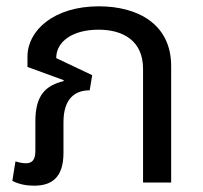

<svg xmlns="http://www.w3.org/2000/svg" viewBox="-20 -578 643 608"><path d="M88 10C140 10 181 -12 181 -94V-191C181 -262 214 -292 264 -292L272 -340L158 -394C158 -446 209 -484 292 -484C370 -484 433 -449 433 -360V0H522V-369C522 -502 416 -558 293 -558C150 -558 67 -481 67 -399V-366L182 -324L181 -321C124 -307 92 -276 92 -194V-101C92 -73 83 -61 62 -61C51 -61 38 -64 29 -67L19 -5C42 6 64 10 88 10Z"/></svg>

Font: Noto Sans Thai
Style: Regular
Weight: 400
Designer: Monotype Design Team
Foundry: Monotype Imaging Inc.
Version: Version 1.901